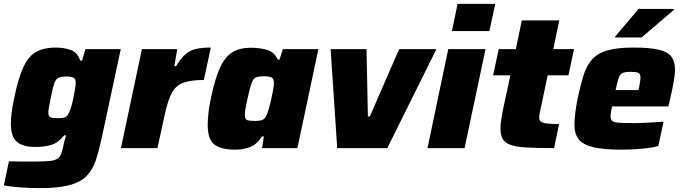

<svg xmlns="http://www.w3.org/2000/svg" viewBox="-31 -763 3516 989"><path d="M172 206Q122 206 70.5 202Q19 198 -11 192L15 68Q47 69 82 69Q117 69 150 69Q196 69 223 66.5Q250 64 264 55Q278 46 285 27Q292 8 298 -24Q300 -35 303.5 -45Q307 -55 309 -66H300Q268 -27 233 -16.5Q198 -6 150 -6Q88 -6 56.5 -32Q25 -58 25 -128Q25 -179 43 -262Q64 -364 90.5 -419.5Q117 -475 156.5 -496.5Q196 -518 257 -518Q298 -518 333 -505.5Q368 -493 382 -451H392L409 -510H591L494 -57Q479 13 462.5 62.5Q446 112 414.5 144Q383 176 325.5 191Q268 206 172 206ZM267 -154Q291 -154 303.5 -159Q316 -164 324 -182Q330 -192 336 -213Q342 -234 347 -258.5Q352 -283 355.5 -304.5Q359 -326 359 -337Q359 -356 348 -362.5Q337 -369 313 -369Q285 -369 271 -363Q257 -357 249 -334.5Q241 -312 231 -261Q225 -232 221.5 -213.5Q218 -195 218 -183Q218 -163 229.5 -158.5Q241 -154 267 -154Z M592 0 700 -510H882L867 -422H876Q899 -461 922.5 -482Q946 -503 977.5 -510.5Q1009 -518 1055 -518L1019 -351Q951 -351 912.5 -336.5Q874 -322 854 -284.5Q834 -247 819 -179L780 0Z M1181 8Q1108 8 1073.5 -18.5Q1039 -45 1039 -119Q1039 -145 1042.5 -179Q1046 -213 1055 -255Q1076 -358 1102.5 -415Q1129 -472 1167 -494.5Q1205 -517 1259 -517Q1306 -517 1343.5 -506.5Q1381 -496 1400 -456H1409L1426 -510H1609L1501 0H1319L1328 -60H1318Q1291 -17 1254.5 -4.5Q1218 8 1181 8ZM1282 -140Q1309 -140 1322 -146Q1335 -152 1343 -172Q1348 -184 1354.5 -206Q1361 -228 1366.5 -253Q1372 -278 1376 -300.5Q1380 -323 1380 -335Q1380 -356 1369 -363Q1358 -370 1330 -370Q1301 -370 1287 -364Q1273 -358 1264.5 -334Q1256 -310 1244 -255Q1237 -224 1233.5 -204Q1230 -184 1230 -171Q1230 -149 1242 -144.5Q1254 -140 1282 -140Z M1706 0 1672 -510H1857L1864 -163H1874L2025 -510H2217L1964 0Z M2297 -603 2326 -743H2520L2490 -603ZM2171 0 2278 -510H2470L2362 0Z M2823 0Q2719 0 2658.5 -5Q2598 -10 2572.5 -31Q2547 -52 2547 -100Q2547 -121 2551 -147.5Q2555 -174 2562 -208L2598 -375H2509L2538 -510H2626L2657 -658H2850L2819 -510H2926L2897 -375H2790L2752 -194Q2750 -186 2748 -173.5Q2746 -161 2746 -156Q2746 -137 2767 -130.5Q2788 -124 2849 -124Z M3172 8Q3077 8 3024 -5Q2971 -18 2949.5 -46Q2928 -74 2928 -118Q2928 -146 2932 -179.5Q2936 -213 2944 -254Q2959 -324 2974.5 -374Q2990 -424 3018 -456Q3046 -488 3096.5 -503Q3147 -518 3231 -518Q3316 -518 3362.5 -507Q3409 -496 3427.5 -471Q3446 -446 3446 -406Q3446 -377 3438 -335Q3430 -293 3421 -254L3412 -215H3122Q3119 -204 3116.5 -189Q3114 -174 3114 -167Q3114 -149 3121.5 -141Q3129 -133 3154 -131Q3179 -129 3230 -129Q3258 -129 3301.5 -131Q3345 -133 3387 -136L3360 -11Q3329 -2 3276 3Q3223 8 3172 8ZM3140 -299H3258L3261 -313Q3264 -331 3266 -342.5Q3268 -354 3268 -363Q3268 -383 3256.5 -388Q3245 -393 3219 -393Q3191 -393 3177 -387.5Q3163 -382 3156 -362Q3149 -342 3140 -299ZM3137 -570 3138 -575 3258 -717H3441L3440 -712L3274 -570Z"/></svg>

Font: Saira ExtraBold
Style: Italic
Weight: 800
Italic angle: -12°
Designer: Hector Gatti with collaboration of the Omnibus-Type team
Foundry: Omnibus-Type
Version: Version 1.100; ttfautohint (v1.8.3)